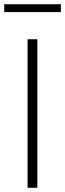

<svg xmlns="http://www.w3.org/2000/svg" viewBox="-47 -885 307 905"><path d="M83 0V-700H129V0ZM-27 -828V-865H240V-828Z"/></svg>

Font: Red Hat Display
Style: Regular
Weight: 300
Designer: Pentagram, MCKL
Foundry: Pentagram, MCKL
Version: Version 1.023